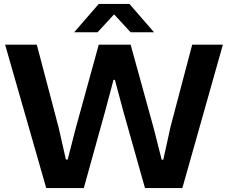

<svg xmlns="http://www.w3.org/2000/svg" viewBox="-20 -956 1160 976"><path d="M215 0 6 -729H167L278 -308L315 -145H324L366 -308L482 -729H644L760 -309L802 -144H810L847 -312L957 -729H1113L907 0H717L607 -390L564 -550H557L514 -389L406 0ZM357 -792 482 -936H638L763 -792H644L560 -883L476 -792Z"/></svg>

Font: Mona Sans Expanded SemiBold
Style: Regular
Weight: 600
Width: 7
Designer: Deni Anggara
Foundry: GitHub
Version: Version 2.000